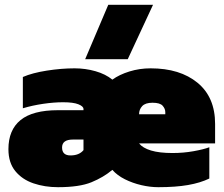

<svg xmlns="http://www.w3.org/2000/svg" viewBox="-20 -768 929 798"><path d="M334 -522 430 -748H616L511 -522ZM221 10Q166 10 119 -6Q72 -22 43.5 -57Q15 -92 15 -148Q15 -228 65.5 -269Q116 -310 221 -310H327V-315Q327 -326 306 -334.5Q285 -343 242 -343Q204 -343 159.5 -336.5Q115 -330 75 -318V-448Q114 -465 174.5 -474.5Q235 -484 290 -484Q335 -484 377 -472Q419 -460 447 -437Q476 -458 518 -471Q560 -484 606 -484Q728 -484 801 -424Q874 -364 874 -253V-172H558Q573 -153 607.5 -142.5Q642 -132 697 -132Q742 -132 784 -139.5Q826 -147 850 -156V-26Q813 -8 761.5 1Q710 10 638 10Q604 10 567.5 1.5Q531 -7 499 -23Q467 -39 447 -62Q410 -31 360 -10.5Q310 10 221 10ZM558 -293H667V-302Q667 -316 656 -328.5Q645 -341 614 -341Q584 -341 571 -327Q558 -313 558 -293ZM273 -122Q309 -122 327 -144V-188H283Q238 -188 238 -155Q238 -122 273 -122Z"/></svg>

Font: Boz Display
Style: Regular
Weight: 900
Version: Version 2.000; ttfautohint (v1.8.3)